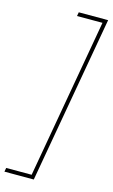

<svg xmlns="http://www.w3.org/2000/svg" viewBox="-154 -810 615 1049"><g transform="rotate(15 153.5 -286.0)"><path d="M-13 187 -9 165H135L294 -737H150L154 -759H320L153 187Z"/></g></svg>

Font: Tomorrow Thin
Style: Italic
Weight: 250
Italic angle: -10°
Designer: Tony de Marco, Monica Rizzolli
Foundry: Just in Type
Version: Version 2.002